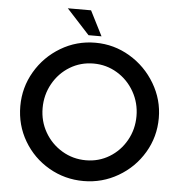

<svg xmlns="http://www.w3.org/2000/svg" viewBox="-60 -964 975 1029"><g transform="rotate(5 427.5 -449.5)"><path d="M427 -736Q527 -736 612.5 -685Q698 -634 749 -548Q800 -462 800 -363Q800 -262 749.5 -177Q699 -92 613 -42Q527 8 427 8Q326 8 240.5 -41.5Q155 -91 105 -176Q55 -261 55 -363Q55 -463 105 -548.5Q155 -634 240.5 -685Q326 -736 427 -736ZM430 -104Q499 -104 556 -138.5Q613 -173 646.5 -232.5Q680 -292 680 -363Q680 -434 646 -494Q612 -554 554 -589Q496 -624 427 -624Q357 -624 299.5 -589Q242 -554 208.5 -494Q175 -434 175 -363Q175 -292 209 -233Q243 -174 301.5 -139Q360 -104 430 -104ZM388 -907 456 -773H386L263 -907Z"/></g></svg>

Font: Josefin Sans SemiBold
Style: Regular
Weight: 600
Designer: Santiago Orozco
Foundry: Typemade
Version: Version 2.000